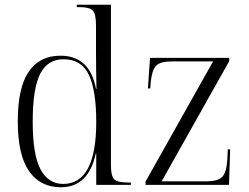

<svg xmlns="http://www.w3.org/2000/svg" viewBox="-20 -780 1049 810"><path d="M237 10Q150 10 102.5 -58Q55 -126 55 -268Q55 -410 101 -477.5Q147 -545 235 -545Q359 -545 385 -405H387Q386 -449 385.5 -491.5Q385 -534 385 -559V-672Q385 -722 371 -736Q357 -750 315 -750H304V-760H448V-83Q448 -37 462 -23.5Q476 -10 521 -10H532V0H386V-132H384Q353 10 237 10ZM247 -4Q386 -5 386 -266Q386 -398 355 -464Q324 -530 248 -530Q181 -530 149.5 -468.5Q118 -407 118 -266Q118 -127 151 -65.5Q184 -4 247 -4ZM594 0V-14L879 -521H706Q656 -521 638.5 -502.5Q621 -484 616 -434L614 -407H604L613 -536H947V-522L662 -15H850Q900 -15 918 -34.5Q936 -54 939 -108L941 -150H951L946 0Z"/></svg>

Font: Noto Serif Display SemiCondensed Light
Style: Regular
Weight: 300
Width: 4
Designer: Monotype Design Team
Foundry: Monotype Imaging Inc.
Version: Version 2.009